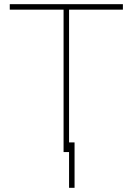

<svg xmlns="http://www.w3.org/2000/svg" viewBox="-20 -731 638 923"><path d="M570.8 -684.6H312V-46.4H338.4V171.9H312V0H285.6V-684.6H26.9V-710.9H570.8Z"/></svg>

Font: Roboto-Thin
Style: Regular
Weight: 250
Designer: Google
Version: Version 1.100141; 2013; ttfautohint (v0.94.14-c901) -l 8 -r 